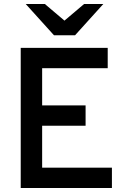

<svg xmlns="http://www.w3.org/2000/svg" viewBox="-20 -939 656 959"><path d="M83.5 0V-700H518V-598.5H190.5V-412.5H407.5V-311H190.5V-101.5H539V0ZM249.5 -763 108.5 -919H204L302 -836L400 -919H496L355 -763Z"/></svg>

Font: Overpass Mono Light SemiBold
Style: Regular
Weight: 600
Monospace: yes
Version: Version 4.000